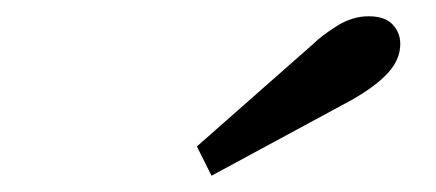

<svg xmlns="http://www.w3.org/2000/svg" viewBox="-20 -800 536 236"><path d="M222 -620 365 -746Q375 -756 394 -768Q413 -780 433 -780Q453 -780 462.5 -770Q472 -760 472 -746Q472 -727 457 -710.5Q442 -694 412 -677L240 -584Z"/></svg>

Font: Trirong
Style: Bold Italic
Weight: 700
Italic angle: -12°
Designer: Katatrad Team
Foundry: CadsonDemak
Version: Version 1.001